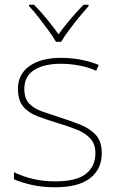

<svg xmlns="http://www.w3.org/2000/svg" viewBox="-20 -783 498 813"><path d="M411 -134Q411 -67 361.5 -28.5Q312 10 213 10Q158 10 113 -0.5Q68 -11 39 -24V-54Q119 -15 213 -15Q304 -15 344 -47Q384 -79 384 -134Q384 -173 362.5 -196.5Q341 -220 304.5 -234.5Q268 -249 224 -262Q178 -276 139.5 -290.5Q101 -305 78.5 -331.5Q56 -358 56 -407Q56 -469 105 -503.5Q154 -538 238 -538Q285 -538 326 -529.5Q367 -521 398 -508L387 -483Q359 -497 318.5 -505Q278 -513 238 -513Q166 -513 124.5 -486.5Q83 -460 83 -407Q83 -366 103.5 -344.5Q124 -323 158.5 -311Q193 -299 233 -286Q277 -272 318 -256Q359 -240 385 -212.5Q411 -185 411 -134ZM217 -606Q205 -627 185 -654.5Q165 -682 143.5 -709.5Q122 -737 103 -757V-763H124Q152 -735 179.5 -701Q207 -667 228 -638Q249 -667 277.5 -701Q306 -735 334 -763H355V-757Q337 -737 314.5 -709.5Q292 -682 271.5 -654.5Q251 -627 239 -606Z"/></svg>

Font: Noto Sans Myanmar Thin
Style: Regular
Weight: 100
Designer: Monotype Design Team
Foundry: Monotype Imaging Inc.
Version: Version 2.107; ttfautohint (v1.8.4.7-5d5b)